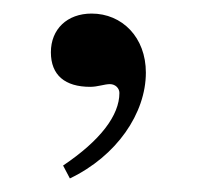

<svg xmlns="http://www.w3.org/2000/svg" viewBox="-20 -122 290 283"><path d="M83 141C152 108 195 45 195 -15C195 -67 160 -102 115 -102C79 -102 55 -79 55 -45C55 -11 76 6 113 6C124 6 134 2 142 2C150 2 156 8 156 15C156 48 128 85 73 122Z"/></svg>

Font: STIXGeneral
Style: Regular
Weight: 400
Designer: MicroPress Inc., with final additions and corrections provided by Coen Hoffman, Elsevier (retired)
Version: Version 1.1.0